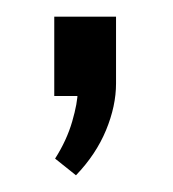

<svg xmlns="http://www.w3.org/2000/svg" viewBox="-20 -117 207 230"><path d="M45 -2H77L73 -7Q73 6 66.5 28.5Q60 51 46 73L71 93Q95 68 107 39Q119 10 119 -17V-97H45Z"/></svg>

Font: Gemunu Libre ExtraLight Light
Style: Regular
Weight: 300
Version: Version 1.100